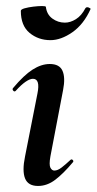

<svg xmlns="http://www.w3.org/2000/svg" viewBox="-20 -607 320 636"><path d="M106 9Q73 9 63 -16Q53 -41 63 -89L104 -297Q114 -346 89 -346Q79 -346 64.5 -336Q50 -326 32 -306Q28 -302 24 -306.5Q20 -311 23 -315Q59 -358 88 -376.5Q117 -395 145 -395Q177 -395 187 -372.5Q197 -350 189 -309L147 -89Q142 -61 147 -51.5Q152 -42 160 -42Q171 -42 184 -52Q197 -62 213 -77Q217 -81 221 -77Q225 -73 221 -69Q190 -32 163 -11.5Q136 9 106 9ZM147 -474Q107 -474 78 -498Q49 -522 49 -571Q49 -576 61.5 -579.5Q74 -583 90.5 -585Q107 -587 119.5 -587Q132 -587 132 -584Q135 -559 153.5 -545.5Q172 -532 195 -532Q213 -532 231.5 -543.5Q250 -555 263 -580Q267 -585 274 -582Q281 -579 280 -577Q257 -526 219.5 -500Q182 -474 147 -474Z"/></svg>

Font: Cormorant Light
Style: Italic
Weight: 300
Italic angle: -10°
Designer: Christian Thalmann (Catharsis Fonts)
Foundry: Catharsis Fonts
Version: Version 4.000